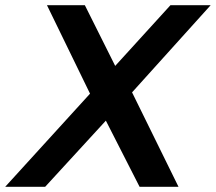

<svg xmlns="http://www.w3.org/2000/svg" viewBox="-62 -720 832 740"><path d="M119 -700H265L382 -466L595 -700H750L447 -364L626 0H476L346 -255L112 0H-42L285 -359Z"/></svg>

Font: Montserrat SemiBold
Style: Italic
Weight: 600
Italic angle: -11.3°
Designer: Julieta Ulanovsky
Foundry: Julieta Ulanovsky
Version: Version 9.000; ttfautohint (v1.8.4.7-5d5b)